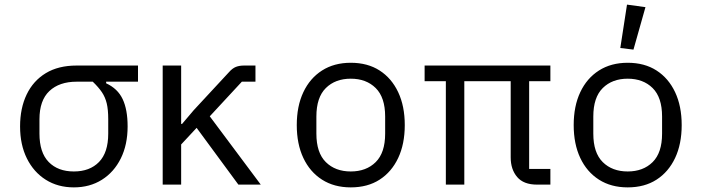

<svg xmlns="http://www.w3.org/2000/svg" viewBox="-20 -800 3040 832"><path d="M440 -446V-439Q490 -416 511.5 -370.5Q533 -325 533 -252Q533 -173 503.5 -113.5Q474 -54 421.5 -21Q369 12 300 12Q231 12 178.5 -21Q126 -54 96.5 -113.5Q67 -173 67 -252Q67 -331 95.5 -390.5Q124 -450 178.5 -483Q233 -516 312 -516H578V-446ZM312 -446Q237 -446 194 -405.5Q151 -365 151 -283V-221Q151 -139 191 -98Q231 -57 300 -57Q369 -57 409 -98Q449 -139 449 -221V-283Q449 -325 442.5 -352Q436 -379 421.5 -400.5Q407 -422 382 -446Z M685 0V-516H765V-263H769L819 -322L972 -487Q987 -504 1002 -510Q1017 -516 1038 -516H1087V-446H1028L889 -296L1110 0H1013L832 -246L765 -174V0Z M1500 12Q1428 12 1375.5 -21.5Q1323 -55 1294.5 -115.5Q1266 -176 1266 -258Q1266 -340 1294.5 -400.5Q1323 -461 1375.5 -494.5Q1428 -528 1500 -528Q1573 -528 1625 -494.5Q1677 -461 1705.5 -400.5Q1734 -340 1734 -258Q1734 -176 1705.5 -115.5Q1677 -55 1625 -21.5Q1573 12 1500 12ZM1500 -57Q1567 -57 1608 -97.5Q1649 -138 1649 -221V-295Q1649 -378 1608 -418.5Q1567 -459 1500 -459Q1433 -459 1392 -418.5Q1351 -378 1351 -295V-221Q1351 -138 1392 -97.5Q1433 -57 1500 -57Z M1912 -448H1820V-516H2365V-448H2273V-68H2365V0H2307Q2249 0 2221 -33Q2193 -66 2193 -118V-448H1992V0H1912Z M2700 12Q2628 12 2575.5 -21.5Q2523 -55 2494.5 -115.5Q2466 -176 2466 -258Q2466 -340 2494.5 -400.5Q2523 -461 2575.5 -494.5Q2628 -528 2700 -528Q2773 -528 2825 -494.5Q2877 -461 2905.5 -400.5Q2934 -340 2934 -258Q2934 -176 2905.5 -115.5Q2877 -55 2825 -21.5Q2773 12 2700 12ZM2700 -57Q2767 -57 2808 -97.5Q2849 -138 2849 -221V-295Q2849 -378 2808 -418.5Q2767 -459 2700 -459Q2633 -459 2592 -418.5Q2551 -378 2551 -295V-221Q2551 -138 2592 -97.5Q2633 -57 2700 -57ZM2725 -585 2668 -592 2697 -780 2777 -769Z"/></svg>

Font: Lilex
Style: Regular
Weight: 400
Monospace: yes
Designer: Mike Abbink, Paul van der Laan, Pieter van Rosmalen, Mikhael Khrustik
Foundry: Mikhael Khrustik
Version: Version 2.510